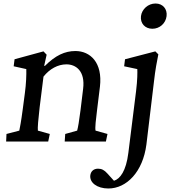

<svg xmlns="http://www.w3.org/2000/svg" viewBox="-20 -807 971 1095"><path d="M15 0H255L264 -43L196 -62C194 -78 198 -124 206 -194L228 -370C263 -414 310 -440 359 -440C412 -440 467 -403 454 -300L439 -177C431 -114 425 -80 420 -62L352 -43L349 0H584L593 -43L525 -62C521 -76 527 -128 534 -183L550 -313C566 -450 495 -516 410 -516C350 -516 296 -491 236 -431L232 -432L246 -495L228 -514L63 -469L58 -429L130 -413C131 -382 129 -328 122 -277L110 -186C100 -110 93 -76 90 -62L17 -43ZM495 193C490 234 533 268 598 268C702 268 795 173 815 17L858 -341C866 -413 875 -456 883 -497L866 -514L693 -469L688 -429L763 -413C764 -395 764 -352 756 -287L712 65C699 169 665 213 630 224L592 182C575 163 560 155 539 155C514 155 498 170 495 193ZM784 -715C779 -674 807 -643 849 -643C891 -643 925 -674 930 -715C935 -755 909 -787 867 -787C825 -787 789 -755 784 -715Z"/></svg>

Font: TPK Tissa Web Medium
Style: Italic
Weight: 500
Italic angle: -7°
Designer: Jacques Le Bailly, Suppakit Chalermlarp | Katatrad Co.,Ltd.
Foundry: Jacques Le Bailly, Cadson Demak Co.,Ltd.
Version: Version 5.000;Glyphs 3.1.2 (3151)